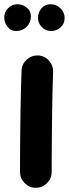

<svg xmlns="http://www.w3.org/2000/svg" viewBox="-56 -809 324 903"><path d="M123 -548.3Q153.8 -546.9 174.3 -523.9Q194.8 -501 193.8 -470.7Q192.4 -437.5 191.2 -389.4Q189.9 -341.3 189.2 -286.4Q188.5 -231.4 188 -177.2Q187.5 -123 187.3 -76.7Q187 -30.3 187 0Q187 30.3 165 52.2Q143.1 74.2 112.3 74.2Q82 74.2 60.1 52.2Q38.1 30.3 38.1 0Q38.1 -31.2 38.3 -77.6Q38.6 -124 39.1 -178.5Q39.6 -232.9 40.5 -288.3Q41.5 -343.8 42.7 -392.8Q43.9 -441.9 45.4 -477.5Q46.9 -508.3 69.8 -528.8Q92.8 -549.3 123 -548.3ZM248 -724.1Q248 -696.8 228.5 -679.9Q209 -663.1 185.1 -663.1Q158.2 -663.1 140.4 -682.1Q122.6 -701.2 122.6 -723.6Q122.6 -750.5 138.9 -769.8Q155.3 -789.1 180.7 -789.1Q208.5 -789.1 228.3 -770Q248 -751 248 -724.1ZM89.4 -731.9Q89.4 -703.1 69.3 -683.1Q49.3 -663.1 20.5 -663.1Q-5.9 -663.1 -21 -683.6Q-36.1 -704.1 -36.1 -726.1Q-36.1 -752 -17.8 -770.5Q0.5 -789.1 26.4 -789.1Q49.3 -789.1 69.3 -773.7Q89.4 -758.3 89.4 -731.9Z"/></svg>

Font: Mikhak-FD ExtraBold
Style: Regular
Weight: 800
Designer: Amin Abedi
Version: Version 3.2